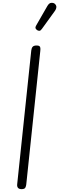

<svg xmlns="http://www.w3.org/2000/svg" viewBox="-20 -1322 414 1342"><path d="M130.5 0Q113.5 0 106 -8.8Q98.5 -17.5 100 -33L198.5 -969Q200.5 -986.5 208.5 -995.2Q216.5 -1004 236.5 -1004Q249.5 -1004 255.2 -999.8Q261 -995.5 262 -986.8Q263 -978 261.5 -964.5L163.5 -32.5Q162.5 -21 157 -10.5Q151.5 0 130.5 0ZM241 -1110.5Q233 -1115.5 229 -1123Q225 -1130.5 234 -1146L311 -1280Q323.5 -1301.5 338.8 -1302.2Q354 -1303 363 -1295.5Q374.5 -1285 374 -1272.2Q373.5 -1259.5 365 -1247.5L272.5 -1119.5Q263.5 -1107 255.8 -1106.8Q248 -1106.5 241 -1110.5Z"/></svg>

Font: Edu NSW ACT Cursive
Style: Regular
Weight: 400
Designer: Tina and Corey Anderson, Eben Sorkin, Mirko Velimirovic
Foundry: Sorkin Type Co.
Version: Version 2.000